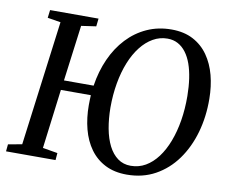

<svg xmlns="http://www.w3.org/2000/svg" viewBox="-82 -858 1168 972"><g transform="rotate(10 502.0 -371.5)"><path d="M627 10Q563.5 10 516.5 -13.8Q469.5 -37.5 438.5 -80.2Q407.5 -123 392.5 -180.2Q377.5 -237.5 377.5 -303.5Q377.5 -318 378 -330.5Q378.5 -343 379 -354.5H225L186.5 -49.5L263 -36.5L260 0H5.5L9 -36.5L80 -49.5L163.5 -691.5L96 -702.5L101 -743H350L345.5 -702.5L269.5 -691.5L232 -404.5H384.5Q396 -480 424.5 -543.5Q453 -607 497 -654Q541 -701 598.5 -727Q656 -753 724.5 -753Q789 -753 835.8 -728.2Q882.5 -703.5 912.8 -660.2Q943 -617 957.8 -560.8Q972.5 -504.5 973 -440.5Q974 -348.5 950.8 -267Q927.5 -185.5 882.5 -123.2Q837.5 -61 773 -25.5Q708.5 10 627 10ZM639 -37.5Q680.5 -37.5 715 -57.5Q749.5 -77.5 776.8 -113.8Q804 -150 823 -199.8Q842 -249.5 851.8 -309Q861.5 -368.5 861 -435Q860.5 -483 854.5 -524.2Q848.5 -565.5 836.8 -598.5Q825 -631.5 807.2 -655Q789.5 -678.5 766 -691.2Q742.5 -704 712 -704Q672.5 -704 638 -684.2Q603.5 -664.5 575.8 -629Q548 -593.5 528.2 -544.5Q508.5 -495.5 498 -436Q487.5 -376.5 487.5 -310Q488 -252.5 497.2 -202.8Q506.5 -153 525.2 -116Q544 -79 572.5 -58.2Q601 -37.5 639 -37.5Z"/></g></svg>

Font: Merriweather 36pt
Style: Italic
Weight: 400
Italic angle: -7.8°
Version: Version 2.101